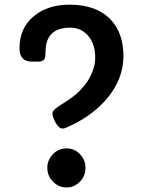

<svg xmlns="http://www.w3.org/2000/svg" viewBox="-20 -808 625 840"><path d="M118.2 -538.6Q65.4 -538.6 65.4 -597.7Q65.4 -685.1 127.4 -736.8Q188.5 -787.6 284.7 -787.6Q400.9 -787.6 462.9 -723.6Q520 -664.6 520 -562.5Q520 -458 441.4 -369.1Q373 -293 268.1 -249Q260.3 -245.6 255.1 -245.6Q250 -245.6 245.8 -247.1Q241.7 -248.5 236.8 -253.4Q225.1 -265.1 217.3 -283.2Q209.5 -301.3 209.5 -311.3Q209.5 -321.3 220.7 -330.8Q231.9 -340.3 250 -351.6Q305.7 -386.2 329.3 -411.4Q353 -436.5 365 -455.8Q377 -475.1 383.8 -493.2Q396.5 -525.4 396.5 -554Q396.5 -582.5 390.1 -605.2Q383.8 -627.9 370.1 -646Q338.9 -687 287.1 -687Q179.2 -687 179.2 -581.1Q179.2 -558.6 175.8 -551.8Q168.9 -538.6 148.9 -538.6ZM187 -73.7Q187 -108.4 211.9 -133.8Q235.8 -158.7 271 -158.7Q305.7 -158.7 329.6 -133.8Q354 -108.4 354 -73.7Q354 -38.6 329.6 -13.2Q305.2 12.2 271 12.2Q236.3 12.2 211.9 -13.2Q187 -38.6 187 -73.7Z"/></svg>

Font: Capriola
Style: Regular
Weight: 400
Designer: Viktoriya Grabowska
Foundry: Viktoriya Grabowska
Version: Version 1.007